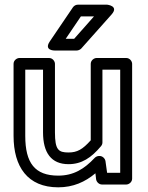

<svg xmlns="http://www.w3.org/2000/svg" viewBox="-20 -764 633 821"><path d="M88 -183V-466H164V-198C164 -111 199 -62 273 -62C329 -62 370 -89 412 -139C416 -144 418 -149 418 -155V-466H494V-25H438L431 -75C429 -87 418 -97 406 -97H403C396 -97 389 -93 385 -89C340 -41 294 -13 229 -13C129 -13 88 -67 88 -183ZM38 -183C38 -51 98 37 229 37C293 37 344 14 388 -23L391 3C393 15 404 25 416 25H520C531 25 545 15 545 0V-491C545 -502 535 -516 520 -516H393C382 -516 368 -506 368 -491V-164C333 -125 310 -112 273 -112C230 -112 215 -123 215 -198V-491C215 -502 205 -516 190 -516H63C52 -516 38 -506 38 -491ZM382 -694 297 -598H261L326 -694ZM457 -702C490 -739 438 -744 438 -744H313C305 -744 297 -740 292 -733L193 -587C166 -547 214 -548 214 -548H308C314 -548 322 -551 327 -556Z"/></svg>

Font: Falling Sky
Style: ExtOu
Weight: 400
Designer: Paul D. Hunt
Foundry: Adobe Systems Incorporated
Version: Version 1.02